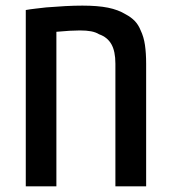

<svg xmlns="http://www.w3.org/2000/svg" viewBox="-20 -660 605 680"><path d="M71.3 0V-624.5Q87.4 -627.4 105.5 -629.4Q123.5 -631.3 143.6 -633.8Q178.7 -636.7 211.2 -638.4Q243.7 -640.1 272 -640.1Q326.2 -640.1 362.5 -632.8Q398.9 -625.5 425.8 -608.9Q444.3 -599.1 457.3 -585.7Q470.2 -572.3 478 -552.7Q489.3 -529.3 493.4 -500.5Q497.6 -471.7 497.6 -434.1V0H388.7V-434.6Q388.7 -478.5 374.5 -503.4Q360.4 -528.3 331.1 -538.6Q319.3 -545.9 302.7 -549.1Q286.1 -552.2 262.7 -552.2Q246.6 -552.2 226.1 -551Q205.6 -549.8 179.7 -547.4V0Z"/></svg>

Font: Open Sans SemiCondensed SemiBold
Style: Regular
Weight: 600
Width: 4
Designer: Monotype Design Team
Foundry: Monotype Imaging Inc.
Version: Version 3.000